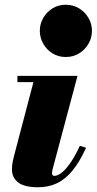

<svg xmlns="http://www.w3.org/2000/svg" viewBox="-20 -780 408 810"><path d="M140.5 10Q82.5 10 56.5 -10.5Q30.5 -31 30.5 -64.5Q30.5 -83.5 33.5 -97.2Q36.5 -111 38.5 -119.5L121 -433.5H53.5V-460H307L202.5 -68.5Q201.5 -64.5 200.5 -59.5Q199.5 -54.5 199.5 -49.5Q199.5 -44 202 -41Q204.5 -38 210 -38Q220.5 -38 236.2 -48.5Q252 -59 272.5 -86.5Q293 -114 317 -165L343 -156.5Q316 -97 285.8 -60.2Q255.5 -23.5 220 -6.8Q184.5 10 140.5 10ZM257.5 -539.5Q226 -539.5 201.2 -555Q176.5 -570.5 162.2 -595.8Q148 -621 148 -650Q148 -679 162.2 -704Q176.5 -729 201.2 -744.5Q226 -760 257.5 -760Q289 -760 314 -744.5Q339 -729 353.5 -704Q368 -679 368 -650Q368 -621 353.5 -595.8Q339 -570.5 314 -555Q289 -539.5 257.5 -539.5Z"/></svg>

Font: Bodoni Moda 9pt Black
Style: Italic
Weight: 900
Italic angle: -13°
Designer: Owen Earl
Foundry: indestructible type
Version: Version 2.004